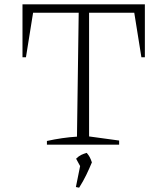

<svg xmlns="http://www.w3.org/2000/svg" viewBox="-20 -669 750 888"><path d="M650 -649V-404H634L601 -610H392V-38L531 -19V0H197V-17Q233 -25 268 -30Q303 -35 336 -37L344 -610H133L100 -404H84V-649ZM331 196 353 87 405 82Q393 111 379 140Q365 169 346 199ZM357 111 332 65Q344 53 355.5 47.5Q367 42 381 38Q389 47 394.5 57Q400 67 405 82Z"/></svg>

Font: Piazzolla Thin Thin
Style: Regular
Weight: 250
Version: Version 2.005